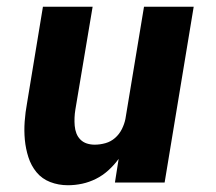

<svg xmlns="http://www.w3.org/2000/svg" viewBox="-20 -540 640 568"><path d="M181 8Q153 8 128.5 -1.5Q104 -11 88 -30.5Q72 -50 64 -75Q56 -100 53.5 -126.5Q51 -153 53 -180.5Q55 -208 60 -235L107 -520H254L203 -216Q201 -204 200.5 -192Q200 -180 201 -168Q202 -156 206 -145.5Q210 -135 218 -127Q226 -119 237 -115.5Q248 -112 260 -112Q276 -112 292 -116.5Q308 -121 320.5 -132Q333 -143 340.5 -158Q348 -173 351 -188L406 -520H553L467 0H320L331 -70Q318 -52 301 -36.5Q284 -21 264 -11Q244 -1 223 3.5Q202 8 181 8Z"/></svg>

Font: Iosevka SS04 Heavy Extended
Style: Italic
Weight: 900
Width: 7
Italic angle: -9°
Monospace: yes
Designer: Belleve Invis
Foundry: Belleve Invis
Version: Version 19.0.0; ttfautohint (v1.8.4)